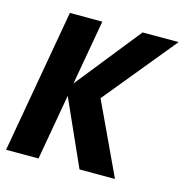

<svg xmlns="http://www.w3.org/2000/svg" viewBox="-109 -682 740 769"><g transform="rotate(15 261.0 -298.0)"><path d="M-17 0 88 -595.5H222.5L175 -326.5L389.5 -595.5H539L295 -297.5L434.5 0H287.5L165.5 -272.5L117.5 0Z"/></g></svg>

Font: Anybody SemiBold
Style: Italic
Weight: 600
Italic angle: -10°
Designer: Tyler Finck
Foundry: Etcetera Type Company
Version: Version 1.010; ttfautohint (v1.8.3) -l 8 -r 50 -G 200 -x 14 